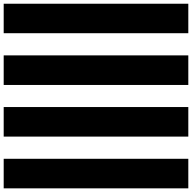

<svg xmlns="http://www.w3.org/2000/svg" viewBox="-20 -821 1040 1040"><path d="M1000 39.1V199.2H0V39.1ZM1000 -241.2V-81.1H0V-241.2ZM1000 -521V-360.8H0V-521ZM1000 -800.8V-641.1H0V-800.8Z"/></svg>

Font: Web Symbols
Style: Regular
Weight: 400
Designer: Igor Kiselev
Foundry: Just Be Nice studio
Version: Version 1.000;PS 001.001;hotconv 1.0.56